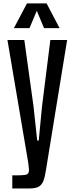

<svg xmlns="http://www.w3.org/2000/svg" viewBox="-20 -963 424 1106"><path d="M50.8 122.6H148.9C173 122.6 191.2 119.1 203.4 112.1C215.6 105.1 224.6 93.6 230.5 77.6C236.3 61.7 241.2 40.5 245.1 14.2L366.7 -732.4H270L222.2 -351.6L203.1 -153.3H194.3L172.9 -351.6L120.1 -732.4H22.9L142.6 -25.9C144.5 -12.9 145.9 -0.7 146.7 10.5C147.5 21.7 146 29.9 142.1 35.2C139.8 40 133.4 43.2 122.8 44.7C112.2 46.1 99.8 46.9 85.4 46.9H50.8ZM60.1 -800.8H149.9L191.9 -900.9L233.9 -800.8H323.2L248.5 -943.4H135.3Z"/></svg>

Font: Antonio
Style: Regular
Weight: 400
Designer: Vernon Adams
Foundry: Vernon Adams
Version: Version 1.002